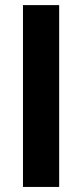

<svg xmlns="http://www.w3.org/2000/svg" viewBox="-20 -739 325 759"><path d="M213.9 0H70.8V-718.8H213.9Z"/></svg>

Font: Min Sans VF VF
Style: Regular
Weight: 400
Designer: Jinseong-Kim, NotoSansCJK, Nunito
Foundry: Jinseong-Kim
Version: Version 1.420;Glyphs 3.1.2 (3151)